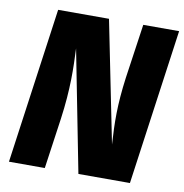

<svg xmlns="http://www.w3.org/2000/svg" viewBox="-79 -770 810 844"><g transform="rotate(10 326.5 -347.5)"><path d="M653 -695H493L458 -453C441 -327 443 -250 449 -153L340 -695H113L16 0H176L208 -225C227 -362 224 -455 220 -542L326 0H556Z"/></g></svg>

Font: Fira Sans ExtraBold
Style: Italic
Weight: 800
Italic angle: -8°
Designer: bBox Type GmbH & Carrois Corporate GbR & Edenspiekermann AG
Foundry: bBox Type GmbH & Carrois Corporate GbR & Edenspiekermann AG
Version: Version 4.301;PS 004.301;hotconv 1.0.88;makeotf.lib2.5.64775